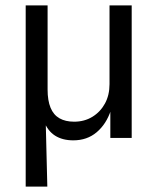

<svg xmlns="http://www.w3.org/2000/svg" viewBox="-20 -510 583 710"><path d="M75 180V-490H156V-179Q156 -138 167 -111.5Q178 -85 200 -72.5Q222 -60 254 -60Q292 -60 321.5 -78Q351 -96 368 -127Q385 -158 385 -199V-490H467V0H388V-102H390Q373 -51 337.5 -21Q302 9 251 9Q211 9 183.5 -8.5Q156 -26 142 -63H149L155 180Z"/></svg>

Font: Nunito Sans 10pt SemiCondensed
Style: Regular
Weight: 400
Width: 4
Designer: Vernon Adams
Foundry: Vernon Adams
Version: Version 3.101;gftools[0.9.27]